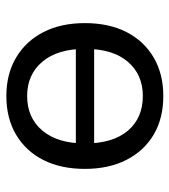

<svg xmlns="http://www.w3.org/2000/svg" viewBox="16 -554 546 619"><g transform="rotate(90 289.5 -244.0)"><path d="M289 9Q218 9 165 -22.5Q112 -54 83 -110.5Q54 -167 54 -244Q54 -322 83 -378.5Q112 -435 165 -466Q218 -497 289 -497Q361 -497 413.5 -466Q466 -435 495 -378Q524 -321 524 -244Q524 -167 495.5 -110.5Q467 -54 414 -22.5Q361 9 289 9ZM289 -58Q359 -58 400.5 -107Q442 -156 442 -245Q442 -334 401 -382.5Q360 -431 289 -431Q220 -431 178.5 -382.5Q137 -334 137 -245Q137 -156 178.5 -107Q220 -58 289 -58ZM105 -215V-274H474V-215Z"/></g></svg>

Font: Nunito Sans 11pt
Style: Regular
Weight: 400
Version: Version 3.101;gftools[0.9.27]